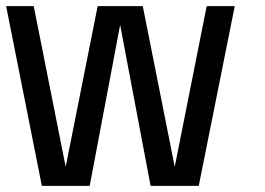

<svg xmlns="http://www.w3.org/2000/svg" viewBox="-20 -605 862 625"><path d="M548.8 -62 652.8 -585H744.1L627 0H472.2H470.2L371.1 -523.9L272 0H116.2L0 -585H89.8L193.8 -62L297.9 -585H444.8Z"/></svg>

Font: Favorite Color
Style: Regular
Weight: 400
Designer: Bryce Wilner
Version: Version 1.000;PS 1.0;hotconv 16.6.51;makeotf.lib2.5.65220 DE